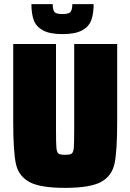

<svg xmlns="http://www.w3.org/2000/svg" viewBox="-20 -901 631 929"><path d="M44 -313V-688H251V-270Q251 -206 253 -185Q255 -164 263 -158Q271 -152 295 -152Q319 -152 327 -158Q335 -164 337 -185Q339 -206 339 -270V-688H547V-313Q547 -172 534.5 -111Q522 -50 469.5 -21Q417 8 295 8Q173 8 121 -21Q69 -50 56.5 -110.5Q44 -171 44 -313ZM132 -881H235Q235 -856 242.5 -844.5Q250 -833 282 -833Q314 -833 322 -844.5Q330 -856 330 -881H433Q433 -834 421.5 -803Q410 -772 377 -754Q344 -736 282 -736Q221 -736 188 -754Q155 -772 143.5 -803Q132 -834 132 -881Z"/></svg>

Font: Saira Semi Condensed Black
Style: Regular
Weight: 900
Width: 4
Designer: Hector Gatti with collaboration of the Omnibus-Type team
Foundry: Omnibus-Type
Version: Version 1.001; ttfautohint (v1.8)